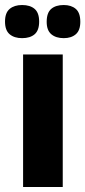

<svg xmlns="http://www.w3.org/2000/svg" viewBox="-41 -745 340 765"><path d="M51 0V-528H209V0ZM213 -593Q182 -593 163.5 -608.5Q145 -624 145 -658Q145 -694 163 -709.5Q181 -725 213 -725Q243 -725 261 -709.5Q279 -694 279 -658Q279 -624 261 -608.5Q243 -593 213 -593ZM47 -593Q16 -593 -2.5 -608.5Q-21 -624 -21 -659Q-21 -694 -2.5 -709.5Q16 -725 47 -725Q79 -725 97 -709.5Q115 -694 115 -659Q115 -624 97 -608.5Q79 -593 47 -593Z"/></svg>

Font: Bricolage Grotesque 24pt SemiCondensed ExtraBold
Style: Regular
Weight: 800
Width: 4
Designer: Mathieu Triay
Foundry: Atelier Triay
Version: Version 1.001;gftools[0.9.33.dev8+g029e19f]